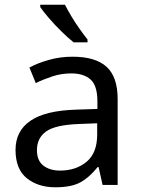

<svg xmlns="http://www.w3.org/2000/svg" viewBox="-20 -786 601 816"><path d="M288 -545Q386 -545 433 -502Q480 -459 480 -365V0H416L399 -76H395Q360 -32 321.5 -11Q283 10 215 10Q142 10 94 -28.5Q46 -67 46 -149Q46 -229 109 -272.5Q172 -316 303 -320L394 -323V-355Q394 -422 365 -448Q336 -474 283 -474Q241 -474 203 -461.5Q165 -449 132 -433L105 -499Q140 -518 188 -531.5Q236 -545 288 -545ZM314 -259Q214 -255 175.5 -227Q137 -199 137 -148Q137 -103 164.5 -82Q192 -61 235 -61Q303 -61 348 -98.5Q393 -136 393 -214V-262ZM256 -766Q267 -744 283.5 -716.5Q300 -689 318.5 -663Q337 -637 352 -618V-606H293Q270 -624 241 -652.5Q212 -681 187.5 -709.5Q163 -738 151 -756V-766Z"/></svg>

Font: Noto Sans Buhid
Style: Regular
Weight: 400
Designer: Monotype Design Team
Foundry: Monotype Imaging Inc.
Version: Version 2.001